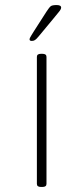

<svg xmlns="http://www.w3.org/2000/svg" viewBox="-20 -738 330 760"><path d="M142 2Q126 2 126 -10V-513Q126 -525 142 -525H148Q164 -525 164 -513V-10Q164 2 148 2ZM106 -576Q97 -576 97 -582Q97 -587 103.5 -597Q110 -607 114 -614L164 -692Q175 -709 181 -713.5Q187 -718 204 -718Q222 -718 222 -708Q222 -701 212 -689.5Q202 -678 187 -659L133 -594Q124 -583 118.5 -579.5Q113 -576 106 -576Z"/></svg>

Font: Asap Expanded Thin
Style: Regular
Weight: 100
Width: 7
Designer: Pablo Cosgaya
Foundry: Omnibus-Type
Version: Version 3.001; ttfautohint (v1.8.4.7-5d5b)